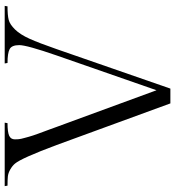

<svg xmlns="http://www.w3.org/2000/svg" viewBox="16 -756 745 817"><g transform="rotate(-90 388.5 -347.5)"><path d="M257 -479 413 -54 561 -479Q605 -606 605 -638Q605 -670 588 -679Q571 -688 529 -688L527 -700H772L770 -688Q732 -688 712.5 -683Q693 -678 671.5 -656Q650 -634 632 -594Q614 -554 588 -479L420 5H357L180 -479Q124 -629 101 -656Q92 -667 76.5 -676Q61 -685 46.5 -686.5Q32 -688 7 -688L5 -700H275L273 -688Q235 -688 219.5 -681Q204 -674 204 -656.5Q204 -639 206.5 -629.5Q209 -620 210.5 -614Q212 -608 215 -597.5Q218 -587 220.5 -579.5Q223 -572 228 -558Q233 -544 236.5 -535Q240 -526 246.5 -508Q253 -490 257 -479Z"/></g></svg>

Font: Gilda Display
Style: Regular
Weight: 400
Designer: Eduardo Rodriguez Tunni
Foundry: Eduardo Rodriguez Tunni
Version: Version 1.001